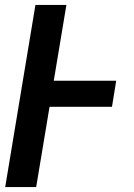

<svg xmlns="http://www.w3.org/2000/svg" viewBox="-20 -755 540 775"><path d="M1 0 123 -735H248L197 -429H449L432 -324H180L126 0Z"/></svg>

Font: Iosevka SS04 Extrabold
Style: Italic
Weight: 800
Italic angle: -9°
Monospace: yes
Designer: Belleve Invis
Foundry: Belleve Invis
Version: Version 19.0.0; ttfautohint (v1.8.4)